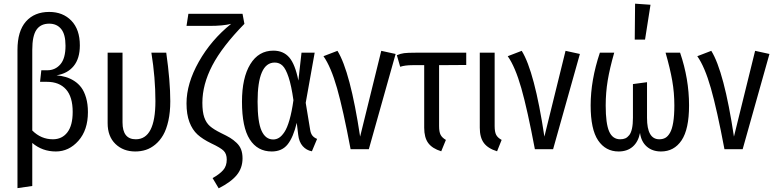

<svg xmlns="http://www.w3.org/2000/svg" viewBox="-20 -813 4223 1046"><path d="M288.1 -402.8Q315.4 -399.9 338.4 -393.3Q361.3 -386.7 384.3 -372.1Q407.2 -357.4 423.1 -335.9Q439 -314.5 449 -280.3Q459 -246.1 459 -202.1Q459 -104.5 407.2 -46.1Q355.5 12.2 284.2 12.2Q210.4 12.2 155.8 -34.2V200.2L75.2 211.9V-541Q75.2 -643.6 121.3 -695.8Q167.5 -748 248 -748Q322.8 -748 368.9 -700.2Q415 -652.3 415 -565.9Q415 -494.1 381.3 -453.1Q347.7 -412.1 288.1 -402.8ZM268.1 -54.2Q317.9 -54.2 346.9 -91.8Q376 -129.4 376 -203.1Q376 -285.6 339.4 -326.4Q302.7 -367.2 235.8 -367.2H198.2L205.1 -430.2H237.8Q280.8 -430.2 308.8 -462.4Q336.9 -494.6 336.9 -564Q336.9 -626 313.2 -655Q289.6 -684.1 248 -684.1Q201.7 -684.1 178.7 -650.9Q155.8 -617.7 155.8 -541V-102.1Q203.6 -54.2 268.1 -54.2Z M885.7 -525.9Q907.7 -371.1 907.7 -261.2Q907.7 -202.1 897.2 -155Q886.7 -107.9 868.9 -77.1Q851.1 -46.4 826.4 -25.9Q801.8 -5.4 774.7 3.4Q747.6 12.2 716.8 12.2Q651.4 12.2 608.9 -28.8Q566.4 -69.8 566.4 -142.1V-525.9H647.5V-146Q647.5 -54.2 719.7 -54.2Q826.7 -54.2 826.7 -262.2Q826.7 -389.2 804.7 -525.9Z M1301.3 -737.8 1311.5 -683.1Q1190.4 -559.6 1136.5 -456.1Q1082.5 -352.5 1082.5 -252.9Q1082.5 -203.6 1092.8 -173.8Q1103 -144 1123.5 -126Q1144 -107.9 1184.6 -87.9Q1215.3 -73.2 1233.4 -62.3Q1251.5 -51.3 1268.8 -34.9Q1286.1 -18.6 1293.7 2Q1301.3 22.5 1301.3 49.8Q1301.3 102.1 1270 140.4Q1238.8 178.7 1171.4 212.9L1138.2 157.2Q1176.8 135.7 1196 113.5Q1215.3 91.3 1215.3 56.2Q1215.3 25.9 1199 9Q1182.6 -7.8 1130.4 -32.2Q1084 -54.7 1055.9 -80.3Q1027.8 -106 1012 -147.9Q996.1 -189.9 996.1 -250Q996.1 -357.9 1063.2 -476.8Q1130.4 -595.7 1239.3 -683.1Q1195.3 -671.9 1120.1 -671.9H996.1L1006.3 -737.8Z M1469.2 -537.1Q1523.9 -537.1 1555.9 -500Q1587.9 -462.9 1605.5 -374L1622.6 -525.9H1694.3L1645.5 -252.9L1669.4 -107.9Q1672.4 -86.9 1681.2 -75.2Q1689.9 -63.5 1707.5 -56.2L1679.2 11.2Q1649.4 5.9 1629.2 -16.8Q1608.9 -39.6 1604.5 -79.1L1596.7 -144Q1578.1 -65.9 1547.4 -26.9Q1516.6 12.2 1460.4 12.2Q1382.8 12.2 1340.6 -53.7Q1298.3 -119.6 1298.3 -258.8Q1298.3 -389.2 1343.5 -463.1Q1388.7 -537.1 1469.2 -537.1ZM1476.6 -472.2Q1383.3 -472.2 1383.3 -258.8Q1383.3 -148.9 1404.8 -101.1Q1426.3 -53.2 1468.3 -53.2Q1485.4 -53.2 1500 -62.3Q1514.6 -71.3 1529.5 -93.5Q1544.4 -115.7 1557.1 -159.7Q1569.8 -203.6 1578.6 -267.1Q1567.4 -346.7 1552.2 -392.3Q1537.1 -438 1519.5 -455.1Q1502 -472.2 1476.6 -472.2Z M1818.4 -536.1Q1888.2 -423.8 1941.9 -68.8L2057.1 -536.1L2135.3 -519L1989.3 0H1890.1Q1849.6 -215.3 1816.2 -332.5Q1782.7 -449.7 1742.2 -506.8Z M2520 -459 2372.1 -458V-126Q2372.1 -94.2 2380.4 -78.4Q2388.7 -62.5 2409.2 -50.8L2383.8 11.2Q2335 -3.9 2313 -33.7Q2291 -63.5 2291 -117.2V-458H2227.1Q2187 -458 2160.2 -449.2L2142.1 -512.2Q2162.1 -521 2181.6 -523.4Q2201.2 -525.9 2243.2 -525.9H2520Z M2674.8 -525.9V-126Q2674.8 -94.2 2683.1 -78.4Q2691.4 -62.5 2712.9 -50.8L2688 11.2Q2638.7 -3.9 2616.2 -33.9Q2593.8 -64 2593.8 -117.2V-525.9Z M2822.3 -536.1Q2892.1 -423.8 2945.8 -68.8L3061 -536.1L3139.2 -519L2993.2 0H2894Q2853.5 -215.3 2820.1 -332.5Q2786.6 -449.7 2746.1 -506.8Z M3439.9 -793 3523.9 -787.1 3494.1 -597.2H3438ZM3685.1 -525.9Q3733.9 -383.3 3733.9 -238.8Q3733.9 -108.9 3693.1 -48.3Q3652.3 12.2 3581.1 12.2Q3534.2 12.2 3503.7 -14.4Q3473.1 -41 3466.8 -88.9Q3457 -40 3427 -13.9Q3397 12.2 3350.1 12.2Q3279.3 12.2 3238.5 -48.1Q3197.8 -108.4 3197.8 -238.8Q3197.8 -376 3248 -525.9H3326.2Q3301.8 -440.9 3290.8 -374.8Q3279.8 -308.6 3279.8 -237.8Q3279.8 -139.6 3298.6 -96.9Q3317.4 -54.2 3358.9 -54.2Q3375 -54.2 3386.7 -59.3Q3398.4 -64.5 3408.2 -76.9Q3418 -89.4 3423.1 -113Q3428.2 -136.7 3428.2 -170.9V-355L3504.9 -365.2V-170.9Q3504.9 -54.2 3571.8 -54.2Q3590.8 -54.2 3604.7 -62Q3618.7 -69.8 3630.1 -89.6Q3641.6 -109.4 3647.7 -146.7Q3653.8 -184.1 3653.8 -238.8Q3653.8 -308.1 3642.3 -373.5Q3630.9 -439 3606 -525.9Z M3855 -536.1Q3924.8 -423.8 3978.5 -68.8L4093.8 -536.1L4171.9 -519L4025.9 0H3926.8Q3886.2 -215.3 3852.8 -332.5Q3819.3 -449.7 3778.8 -506.8Z"/></svg>

Font: Fira Sans Compressed Book
Style: Regular
Weight: 350
Width: 1
Designer: Carrois Corporate & Edenspiekermann AG
Foundry: Carrois Corporate GbR & Edenspiekermann AG
Version: Version 4.203;PS 004.203;hotconv 1.0.88;makeotf.lib2.5.64775